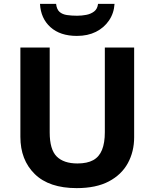

<svg xmlns="http://www.w3.org/2000/svg" viewBox="-20 -959 796 989"><path d="M671 -252Q671 -178 638.5 -118.5Q606 -59 540.5 -24.5Q475 10 375 10Q233 10 159 -62.5Q85 -135 85 -254V-714H236V-277Q236 -189 272 -153Q308 -117 379 -117Q429 -117 460 -134Q491 -151 505.5 -187Q520 -223 520 -278V-714H671ZM570 -939Q567 -891 541.5 -853.5Q516 -816 474 -795Q432 -774 376 -774Q290 -774 240 -819Q190 -864 186 -939H269Q272 -911 286.5 -898Q301 -885 325 -881.5Q349 -878 377 -878Q401 -878 424.5 -882.5Q448 -887 465 -900Q482 -913 485 -939Z"/></svg>

Font: Noto Sans Myanmar
Style: Regular
Weight: 400
Designer: Monotype Design Team
Foundry: Monotype Imaging Inc.
Version: Version 2.107